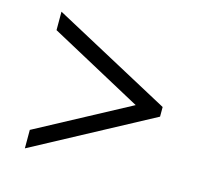

<svg xmlns="http://www.w3.org/2000/svg" viewBox="-79 -694 717 673"><g transform="rotate(15 279.5 -358.0)"><path d="M65 -110V-177L401 -357L65 -539V-606L494 -375V-340Z"/></g></svg>

Font: Noto Serif Yezidi
Style: Regular
Weight: 400
Designer: Dalton Maag Ltd
Foundry: Dalton Maag Ltd
Version: Version 1.001; ttfautohint (v1.8.4.7-5d5b)